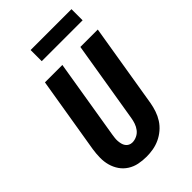

<svg xmlns="http://www.w3.org/2000/svg" viewBox="-273 -1035 1146 1146"><g transform="rotate(-45 300.0 -462.0)"><path d="M258 8Q224 8 192.5 1.5Q161 -5 134.5 -22Q108 -39 90.5 -64.5Q73 -90 64.5 -120.5Q56 -151 56.5 -184.5Q57 -218 62 -251L142 -735H289L206 -231Q204 -218 202.5 -205Q201 -192 202 -179.5Q203 -167 206 -155Q209 -143 216 -133Q223 -123 234 -117.5Q245 -112 258 -112Q277 -112 296 -121Q315 -130 327.5 -146.5Q340 -163 346.5 -182Q353 -201 356 -220L441 -735H588L500 -201Q495 -173 485.5 -145Q476 -117 460 -92Q444 -67 420.5 -47Q397 -27 370 -14.5Q343 -2 314.5 3Q286 8 258 8ZM563 -838H218V-932H563Z"/></g></svg>

Font: Iosevka Heavy Extended
Style: Italic
Weight: 900
Width: 7
Italic angle: -9°
Monospace: yes
Designer: Belleve Invis
Foundry: Belleve Invis
Version: Version 32.5.0; ttfautohint (v1.8.4)